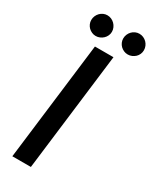

<svg xmlns="http://www.w3.org/2000/svg" viewBox="-227 -955 820 1014"><g transform="rotate(30 183.0 -448.0)"><path d="M43.5 0ZM156.5 0H43.5L131.5 -720H244.5ZM170.5 -832Q170.5 -819 165.2 -807.8Q160 -796.5 151.2 -788.2Q142.5 -780 131 -775Q119.5 -770 106.5 -770Q94 -770 82.8 -775Q71.5 -780 63 -788.2Q54.5 -796.5 49.5 -807.8Q44.5 -819 44.5 -832Q44.5 -845 49.5 -856.8Q54.5 -868.5 63 -877.2Q71.5 -886 82.8 -891Q94 -896 106.5 -896Q119.5 -896 131 -891Q142.5 -886 151.2 -877.2Q160 -868.5 165.2 -856.8Q170.5 -845 170.5 -832ZM365.5 -832Q365.5 -819 360.5 -807.8Q355.5 -796.5 346.8 -788.2Q338 -780 326.5 -775Q315 -770 302 -770Q289 -770 277.8 -775Q266.5 -780 258 -788.2Q249.5 -796.5 244.5 -807.8Q239.5 -819 239.5 -832Q239.5 -845 244.5 -856.8Q249.5 -868.5 258 -877.2Q266.5 -886 277.8 -891Q289 -896 302 -896Q315 -896 326.5 -891Q338 -886 346.8 -877.2Q355.5 -868.5 360.5 -856.8Q365.5 -845 365.5 -832Z"/></g></svg>

Font: Lato Semibold
Style: Italic
Weight: 600
Italic angle: -7°
Designer: Lukasz Dziedzic
Foundry: tyPoland Lukasz Dziedzic
Version: Version 2.006; 2014-01-15